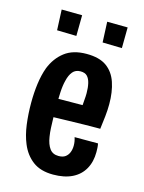

<svg xmlns="http://www.w3.org/2000/svg" viewBox="-107 -746 619 823"><g transform="rotate(15 202.0 -334.5)"><path d="M210 12Q154 12 119.5 -14Q85 -40 67 -84Q52 -120 46 -165.5Q40 -211 40 -261Q40 -306 45.5 -346.5Q51 -387 63 -420Q82 -468 119 -496.5Q156 -525 216 -525Q273 -525 305 -502Q337 -479 351 -437.5Q365 -396 365 -342Q365 -316 362 -288Q359 -260 355 -230L255 -300Q256 -317 257.5 -332.5Q259 -348 259 -362Q259 -387 254.5 -406Q250 -425 240 -435.5Q230 -446 210 -446Q188 -446 175.5 -431Q163 -416 157 -390Q151 -367 149.5 -336Q148 -305 148 -270Q148 -245 148.5 -222Q149 -199 150 -178.5Q151 -158 154 -140Q159 -108 172.5 -89.5Q186 -71 212 -71Q231 -71 242 -79Q253 -87 258.5 -100.5Q264 -114 264 -131Q264 -140 262.5 -149Q261 -158 258 -167H362Q364 -157 364.5 -147.5Q365 -138 365 -129Q365 -86 347 -54Q329 -22 294.5 -5Q260 12 210 12ZM73 -223 70 -307 338 -309 355 -230Q355 -230 336 -230Q317 -230 286 -229.5Q255 -229 217 -228Q179 -227 141.5 -226Q104 -225 73 -223ZM355 -588 269 -590 265 -681 356 -680ZM153 -588 67 -590 63 -681 154 -680Z"/></g></svg>

Font: Truculenta
Style: Bold
Weight: 700
Designer: Ivan Castro, Eva Sanz & Omnibus-Type Team
Foundry: Omnibus-Type
Version: Version 1.002